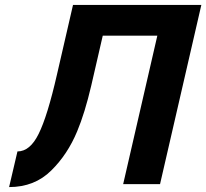

<svg xmlns="http://www.w3.org/2000/svg" viewBox="-20 -749 839 781"><path d="M620 -604H398L351 -400Q325 -289 294 -215Q255 -121 189 -56Q121 12 17 12L51 -133Q102 -133 137 -204Q173 -276 212 -447L277 -729H799L631 0H481Z"/></svg>

Font: Miedinger
Style: Bold-Italic
Weight: 700
Italic angle: -13°
Version: Version 001.000